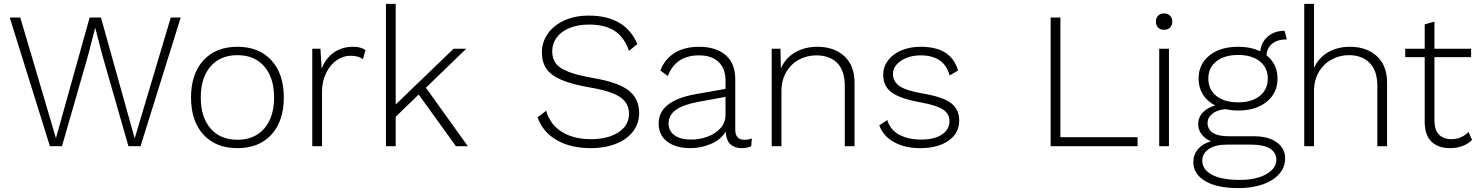

<svg xmlns="http://www.w3.org/2000/svg" viewBox="-20 -750 7584 985"><path d="M298 0H236L30 -660H84L267 -41L440 -660H498L671 -40L856 -660H907L701 0H639L506 -463L469 -606H468L431 -463Z M1436 -250Q1436 -129 1372.5 -59.5Q1309 10 1198 10Q1087 10 1023.5 -59.5Q960 -129 960 -250Q960 -371 1023.5 -440.5Q1087 -510 1198 -510Q1309 -510 1372.5 -440.5Q1436 -371 1436 -250ZM1010 -250Q1010 -149 1060 -91Q1110 -33 1198 -33Q1286 -33 1336 -91Q1386 -149 1386 -250Q1386 -351 1336 -409Q1286 -467 1198 -467Q1110 -467 1060 -409Q1010 -351 1010 -250Z M1855 -493 1842 -446Q1819 -464 1778 -464Q1740 -464 1706.5 -440.5Q1673 -417 1652.5 -374.5Q1632 -332 1632 -280V0H1582V-500H1624L1630 -398Q1651 -451 1692.5 -480.5Q1734 -510 1792 -510Q1832 -510 1855 -493Z M2128 -265 2010 -151V0H1960V-730H2010V-214L2307 -500H2372L2165 -300L2380 0H2319Z M3250 -524 3207 -489Q3182 -560 3132.5 -592Q3083 -624 3002 -624Q2944 -624 2901 -606Q2858 -588 2835.5 -557Q2813 -526 2813 -487Q2813 -449 2832 -424Q2851 -399 2896.5 -381.5Q2942 -364 3022 -350Q3151 -328 3205 -286Q3259 -244 3259 -170Q3259 -117 3228 -76Q3197 -35 3140.5 -12.5Q3084 10 3011 10Q2907 10 2835.5 -31.5Q2764 -73 2738 -148L2782 -182Q2802 -111 2862.5 -73.5Q2923 -36 3012 -36Q3098 -36 3152.5 -71Q3207 -106 3207 -167Q3207 -220 3162.5 -251Q3118 -282 3008 -301Q2915 -317 2861 -340Q2807 -363 2783.5 -397Q2760 -431 2760 -482Q2760 -533 2789.5 -576Q2819 -619 2873.5 -644.5Q2928 -670 3001 -670Q3187 -670 3250 -524Z M3837 -40 3834 0Q3816 10 3785 10Q3750 10 3728 -9Q3706 -28 3703 -75Q3680 -35 3629 -12.5Q3578 10 3522 10Q3448 10 3403.5 -23Q3359 -56 3359 -117Q3359 -233 3549 -267L3702 -294V-338Q3702 -398 3666.5 -432Q3631 -466 3566 -466Q3447 -466 3406 -360L3368 -388Q3390 -447 3441 -478.5Q3492 -510 3566 -510Q3653 -510 3702.5 -467.5Q3752 -425 3752 -344V-86Q3752 -33 3798 -33Q3823 -33 3837 -40ZM3702 -160V-253L3565 -228Q3484 -213 3447 -186Q3410 -159 3410 -117Q3410 -77 3441 -55.5Q3472 -34 3527 -34Q3569 -34 3609 -48.5Q3649 -63 3675.5 -91.5Q3702 -120 3702 -160Z M4364 -324V0H4314V-308Q4314 -388 4275 -427Q4236 -466 4168 -466Q4120 -466 4079 -444Q4038 -422 4013.5 -380Q3989 -338 3989 -282V0H3939V-500H3984L3986 -399Q4010 -453 4059.5 -481.5Q4109 -510 4173 -510Q4259 -510 4311.5 -462Q4364 -414 4364 -324Z M4491 -107 4532 -134Q4547 -84 4593 -59Q4639 -34 4706 -34Q4774 -34 4812.5 -60Q4851 -86 4851 -129Q4851 -166 4818 -188Q4785 -210 4702 -225Q4597 -244 4554 -276Q4511 -308 4511 -367Q4511 -406 4535 -439Q4559 -472 4603 -491Q4647 -510 4703 -510Q4782 -510 4829.5 -480Q4877 -450 4895 -388L4852 -363Q4824 -466 4703 -466Q4663 -466 4630.5 -453Q4598 -440 4579.5 -418.5Q4561 -397 4561 -372Q4561 -331 4595 -308Q4629 -285 4715 -270Q4817 -253 4859 -221Q4901 -189 4901 -131Q4901 -67 4846.5 -28.5Q4792 10 4700 10Q4624 10 4568 -20Q4512 -50 4491 -107Z M5816 -46V0H5395H5370V-660H5420V-46Z M5910 -639Q5910 -658 5921.5 -669.5Q5933 -681 5952 -681Q5971 -681 5982.5 -669.5Q5994 -658 5994 -639Q5994 -620 5982.5 -608.5Q5971 -597 5952 -597Q5933 -597 5921.5 -608.5Q5910 -620 5910 -639ZM5977 0H5927V-500H5977Z M6573 63Q6573 108 6542.5 142.5Q6512 177 6458 196Q6404 215 6335 215Q6222 215 6162 178.5Q6102 142 6102 82Q6102 43 6126 15Q6150 -13 6192 -25Q6162 -38 6144.5 -61Q6127 -84 6127 -112Q6127 -148 6150.5 -173Q6174 -198 6214 -209Q6173 -230 6151 -265.5Q6129 -301 6129 -347Q6129 -421 6184.5 -465.5Q6240 -510 6332 -510Q6396 -510 6445 -487Q6451 -535 6485 -563.5Q6519 -592 6570 -592L6582 -548Q6535 -548 6508 -527Q6481 -506 6477 -467Q6534 -421 6534 -347Q6534 -273 6478.5 -228Q6423 -183 6332 -183Q6301 -183 6264 -190Q6222 -185 6198.5 -165.5Q6175 -146 6175 -119Q6175 -87 6202 -69Q6229 -51 6283 -51H6412Q6487 -51 6530 -20Q6573 11 6573 63ZM6332 -225Q6402 -225 6443 -258Q6484 -291 6484 -347Q6484 -403 6443 -435.5Q6402 -468 6332 -468Q6262 -468 6220.5 -435.5Q6179 -403 6179 -347Q6179 -291 6220 -258Q6261 -225 6332 -225ZM6528 69Q6528 33 6495.5 12.5Q6463 -8 6401 -8H6272Q6215 -8 6181.5 14.5Q6148 37 6148 74Q6148 120 6198 146.5Q6248 173 6340 173Q6425 173 6476.5 143.5Q6528 114 6528 69Z M7096 -325V0H7046V-309Q7046 -388 7006.5 -427.5Q6967 -467 6900 -467Q6852 -467 6811 -444.5Q6770 -422 6745.5 -380Q6721 -338 6721 -282V0H6671V-730H6721V-401Q6745 -454 6793.5 -482Q6842 -510 6905 -510Q6991 -510 7043.5 -462Q7096 -414 7096 -325Z M7532 -32Q7512 -12 7483 -1Q7454 10 7419 10Q7358 10 7323.5 -23.5Q7289 -57 7289 -125V-457H7189V-500H7289V-625L7339 -639V-500H7527V-457H7339V-132Q7339 -85 7361.5 -60.5Q7384 -36 7427 -36Q7477 -36 7514 -73Z"/></svg>

Font: Work Sans Light
Style: Regular
Weight: 300
Designer: Wei Huang
Foundry: Wei Huang
Version: Version 1.500